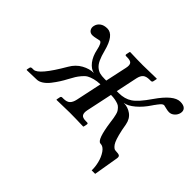

<svg xmlns="http://www.w3.org/2000/svg" viewBox="-121 -637 968 968"><g transform="rotate(45 363.5 -153.0)"><path d="M344.7 -244.1 369.6 -359.9Q374.5 -382.3 367.4 -392.1Q360.4 -401.9 335.4 -401.9H328.6Q320.8 -401.9 322.3 -410.2L326.2 -429.2L328.6 -431.2Q384.3 -429.2 420.4 -429.2L517.6 -431.2L519 -429.2L515.1 -410.2Q513.7 -401.9 504.4 -401.9H496.6Q472.2 -401.9 460.7 -392.1Q449.2 -382.3 444.3 -359.9L419.9 -244.1H434.1Q475.6 -244.1 504.9 -263.7Q534.2 -282.7 577.1 -345.2Q637.7 -433.1 684.1 -433.1Q708.5 -433.1 719 -422.4Q729.5 -411.6 725.6 -394Q722.2 -378.4 709.5 -366.7Q696.8 -355 680.7 -355Q670.9 -355 656 -358.9Q641.1 -362.8 639.2 -362.8Q637.2 -362.8 635 -362.1Q632.8 -361.3 630.4 -359.9Q627.9 -358.4 626 -356.7Q624 -355 621.3 -352.1Q618.7 -349.1 617.2 -346.7L612.3 -340.8L607.4 -334Q605.5 -332 602.1 -327.1Q598.6 -322.3 597.2 -319.8Q571.8 -281.2 541.7 -255.9Q511.7 -230.5 486.3 -227.1Q516.6 -227.1 540.8 -209.5Q564.9 -191.9 571.3 -157.2Q577.1 -121.1 584 -95.5Q590.8 -69.8 596.9 -56.9Q603 -43.9 610.6 -36.6Q618.2 -29.3 623 -28.1Q627.9 -26.9 634.8 -26.9Q648.9 -26.9 655.5 -22.9Q662.1 -19 660.2 -5.9L637.7 127.9H612.8Q613.8 104 606.9 75.4Q600.1 46.9 584.5 23.9Q568.8 1 548.8 1Q523.4 1 507.8 -112.8Q505.9 -128.4 504.4 -137Q502.9 -145.5 500 -157.5Q497.1 -169.4 493.2 -175.8Q489.3 -182.1 482.4 -189.7Q475.6 -197.3 466.1 -200.9Q456.5 -204.6 443.1 -207.3Q429.7 -210 412.6 -210L383.3 -71.8Q378.4 -48.8 385.5 -37.8Q392.6 -26.9 416.5 -26.9H424.8Q433.6 -26.9 432.1 -19L428.2 0L425.8 2Q368.2 0 329.1 0L236.8 2L234.9 0L238.8 -19Q240.2 -26.9 248.5 -26.9H255.9Q280.3 -26.9 291.7 -37.8Q303.2 -48.8 308.1 -71.8L337.4 -210Q313.5 -209.5 294.9 -204.3Q276.4 -199.2 264.6 -192.6Q252.9 -186 240.7 -171.4Q228.5 -156.7 221.9 -146Q215.3 -135.3 203.1 -112.8Q193.4 -94.2 182.6 -77.4Q171.9 -60.5 157.2 -41.5Q142.6 -22.5 125.5 -11.2Q108.4 0 92.8 0L24.4 2L22 0L25.4 -16.1Q26.9 -23.9 38.1 -23.9H46.9Q82 -23.9 159.2 -157.2Q179.2 -191.9 211.2 -209.5Q243.2 -227.1 273.4 -227.1Q250 -231.4 229.5 -257.3Q210 -282.7 202.1 -320.8Q193.4 -363.8 179.2 -363.8Q176.8 -363.8 160.4 -359.9Q144 -356 133.8 -356Q118.2 -356 110.1 -367.4Q102.1 -378.9 105.5 -394Q109.4 -412.1 124 -422.9Q138.7 -434.1 163.1 -434.1Q209.5 -434.1 232.4 -345.2Q240.7 -313 250 -293Q259.3 -272.9 272 -262.2Q284.7 -251.5 298.3 -247.8Q312 -244.1 333 -244.1Z"/></g></svg>

Font: Linux Biolinum G
Style: Italic
Weight: 400
Italic angle: -12°
Designer: Philipp H. Poll
Foundry: Philipp H. Poll
Version: Version 0.5.1